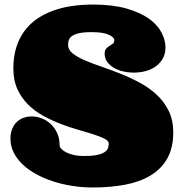

<svg xmlns="http://www.w3.org/2000/svg" viewBox="-20 -811 807 843"><path d="M481.9 -633.8Q481.9 -647.5 457.3 -658.7Q432.6 -669.9 381.8 -669.9Q346.7 -669.9 326.2 -665Q305.7 -660.2 295.2 -652.1Q284.7 -644 281.7 -634Q278.8 -624 278.8 -613.8Q278.8 -592.8 298.6 -576.9Q318.4 -561 350.8 -546.9Q383.3 -532.7 424.8 -518.6Q466.3 -504.4 509.8 -487.1Q553.2 -469.7 594.7 -447.3Q636.2 -424.8 668.7 -394.5Q701.2 -364.3 720.9 -323.7Q740.7 -283.2 740.7 -230Q740.7 -161.6 714.4 -115.2Q688 -68.8 640.9 -40.5Q593.8 -12.2 529.1 0Q464.4 12.2 387.7 12.2Q342.8 12.2 298.3 5.4Q253.9 -1.5 213.9 -14.4Q173.8 -27.3 139.4 -46.1Q105 -64.9 79.8 -88.6Q54.7 -112.3 40.3 -140.9Q25.9 -169.4 25.9 -202.1Q25.9 -227.1 33.7 -245.6Q41.5 -264.2 54.4 -276.1Q67.4 -288.1 84 -293.9Q100.6 -299.8 118.7 -299.8Q140.6 -299.8 162.6 -291.5Q184.6 -283.2 202.1 -267.1Q219.7 -251 230.7 -227.5Q241.7 -204.1 241.7 -173.8Q241.7 -166.5 248.8 -158.2Q255.9 -149.9 269.3 -142.8Q282.7 -135.7 302.7 -130.9Q322.8 -126 348.6 -126Q384.8 -126 406.2 -130.6Q427.7 -135.3 439.2 -143.1Q450.7 -150.9 454.1 -160.6Q457.5 -170.4 457.5 -180.2Q457.5 -192.4 439.5 -201.7Q421.4 -210.9 392.1 -220.5Q362.8 -230 325 -240.7Q287.1 -251.5 248 -266.4Q209 -281.2 171.1 -301.8Q133.3 -322.3 104 -351.3Q74.7 -380.4 56.6 -419.2Q38.6 -458 38.6 -509.8Q38.6 -561 51 -601.6Q63.5 -642.1 86.2 -673.3Q108.9 -704.6 140.6 -726.8Q172.4 -749 211.2 -763.4Q250 -777.8 294.7 -784.4Q339.4 -791 387.7 -791Q474.1 -791 534.9 -773.7Q595.7 -756.3 633.8 -729Q671.9 -701.7 689.2 -668.2Q706.5 -634.8 706.5 -603Q706.5 -574.2 694.3 -553.2Q682.1 -532.2 662.6 -518.6Q643.1 -504.9 618.2 -498.5Q593.3 -492.2 567.9 -492.2Q543.5 -492.2 520.3 -497.6Q497.1 -502.9 479.2 -513.7Q461.4 -524.4 450.4 -539.8Q439.5 -555.2 439.5 -575.2Q439.5 -589.8 446 -597.2Q452.6 -604.5 460.7 -609.4Q468.8 -614.3 475.3 -619.1Q481.9 -624 481.9 -633.8Z"/></svg>

Font: Corben
Style: Bold
Weight: 700
Designer: vernon adams
Foundry: vernon adams
Version: Version 1.101; ttfautohint (v1.6)